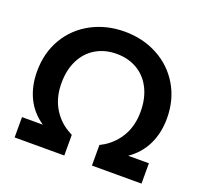

<svg xmlns="http://www.w3.org/2000/svg" viewBox="-122 -849 1048 990"><g transform="rotate(20 401.5 -353.5)"><path d="M53.3 -111.5H167.6Q106.2 -153 75.8 -216.4Q45.4 -279.7 45.4 -360.1Q45.4 -462.6 92.4 -541.6Q139.4 -620.6 220.9 -663.8Q302.4 -707 401.4 -707Q500.9 -707 582.2 -663.8Q663.5 -620.6 710.7 -541.6Q758 -462.6 758 -360.1Q758 -280.7 727.3 -217.1Q696.7 -153.5 635.8 -111.5H749.5V0H477.5V-113Q488.5 -119 501.4 -126Q555.7 -160 587.1 -215.6Q618.4 -271.2 618.4 -346.5Q618.4 -419.4 591 -473.5Q563.6 -527.6 514.4 -556.3Q465.3 -585 401.4 -585Q337.5 -585 288.2 -556Q238.8 -527.1 211.6 -473Q184.4 -418.9 184.4 -346.5Q184.4 -275.2 212.5 -221.4Q240.7 -167.5 290.5 -133.5Q306.9 -123 325.8 -113V0H53.3Z"/></g></svg>

Font: AF Albert Sans Medium
Style: Regular
Weight: 500
Designer: Andreas Rasmussen
Foundry: a.Foundry
Version: Version 1.300;Glyphs 3.2 (3231)